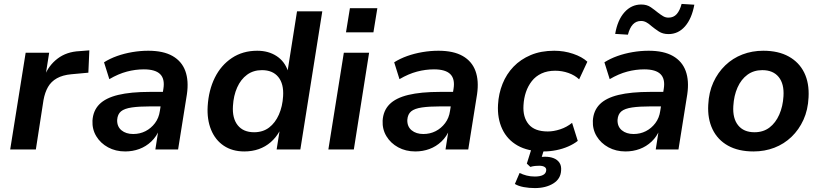

<svg xmlns="http://www.w3.org/2000/svg" viewBox="-20 -763 4191 980"><path d="M32 0 111 -494H231L212 -374H207Q228 -429 274 -464Q320 -499 386 -502L436 -506L431 -392L344 -384Q300 -380 270.5 -363.5Q241 -347 225 -319Q209 -291 202 -252L163 0Z M619 10Q570 10 531.5 -11Q493 -32 471.5 -67.5Q450 -103 452 -147Q455 -198 487 -230.5Q519 -263 583 -278.5Q647 -294 746 -294H825L814 -220H749Q690 -220 652.5 -214.5Q615 -209 597.5 -194.5Q580 -180 578 -151Q577 -117 600 -98Q623 -79 660 -79Q694 -79 722.5 -93.5Q751 -108 771 -134.5Q791 -161 796 -197L814 -310Q822 -360 797.5 -384.5Q773 -409 714 -409Q671 -409 627.5 -397.5Q584 -386 538 -359L511 -445Q541 -464 577.5 -477Q614 -490 655 -497Q696 -504 737 -504Q814 -504 861 -477Q908 -450 926 -400.5Q944 -351 934 -282L889 0H773L789 -103H794Q779 -66 752 -40.5Q725 -15 691 -2.5Q657 10 619 10Z M1227 10Q1166 10 1122.5 -19Q1079 -48 1057.5 -100.5Q1036 -153 1040 -221Q1045 -303 1076.5 -366.5Q1108 -430 1163.5 -467Q1219 -504 1293 -504Q1350 -504 1391.5 -477Q1433 -450 1450 -400L1448 -401L1496 -705H1625L1513 0H1392L1407 -95H1408Q1389 -61 1362 -37.5Q1335 -14 1301 -2Q1267 10 1227 10ZM1277 -88Q1322 -88 1353.5 -112Q1385 -136 1403.5 -178Q1422 -220 1425 -272Q1429 -335 1400.5 -370Q1372 -405 1317 -405Q1273 -405 1241 -381.5Q1209 -358 1190.5 -316.5Q1172 -275 1169 -222Q1165 -159 1193.5 -123.5Q1222 -88 1277 -88Z M1746 -598 1766 -721H1906L1886 -598ZM1656 0 1735 -494H1864L1786 0Z M2100 10Q2051 10 2012.5 -11Q1974 -32 1952.5 -67.5Q1931 -103 1933 -147Q1936 -198 1968 -230.5Q2000 -263 2064 -278.5Q2128 -294 2227 -294H2306L2295 -220H2230Q2171 -220 2133.5 -214.5Q2096 -209 2078.5 -194.5Q2061 -180 2059 -151Q2058 -117 2081 -98Q2104 -79 2141 -79Q2175 -79 2203.5 -93.5Q2232 -108 2252 -134.5Q2272 -161 2277 -197L2295 -310Q2303 -360 2278.5 -384.5Q2254 -409 2195 -409Q2152 -409 2108.5 -397.5Q2065 -386 2019 -359L1992 -445Q2022 -464 2058.5 -477Q2095 -490 2136 -497Q2177 -504 2218 -504Q2295 -504 2342 -477Q2389 -450 2407 -400.5Q2425 -351 2415 -282L2370 0H2254L2270 -103H2275Q2260 -66 2233 -40.5Q2206 -15 2172 -2.5Q2138 10 2100 10Z M2755 10Q2675 10 2622 -20Q2569 -50 2543.5 -104.5Q2518 -159 2522 -229Q2525 -285 2545 -335Q2565 -385 2601 -422.5Q2637 -460 2689 -482Q2741 -504 2809 -504Q2859 -504 2905 -488.5Q2951 -473 2978 -448L2936 -358Q2914 -379 2881.5 -390.5Q2849 -402 2814 -402Q2774 -402 2744 -388Q2714 -374 2694.5 -349Q2675 -324 2664.5 -293Q2654 -262 2652 -226Q2648 -165 2678.5 -128.5Q2709 -92 2776 -92Q2806 -92 2839.5 -103Q2873 -114 2900 -136L2929 -44Q2909 -28 2880.5 -15.5Q2852 -3 2819.5 3.5Q2787 10 2755 10ZM2710 197Q2681 197 2653.5 192Q2626 187 2608 176L2632 120Q2649 128 2668 133Q2687 138 2710 138Q2737 138 2752 130Q2767 122 2768 106Q2769 95 2759.5 89Q2750 83 2732 83Q2723 83 2711.5 84Q2700 85 2687 89L2669 72L2698 -20H2763L2739 58L2710 45Q2722 41 2735.5 39Q2749 37 2762 37Q2787 37 2806 44.5Q2825 52 2835.5 67.5Q2846 83 2844 107Q2842 150 2804 173.5Q2766 197 2710 197Z M3173 10Q3124 10 3085.5 -11Q3047 -32 3025.5 -67.5Q3004 -103 3006 -147Q3009 -198 3041 -230.5Q3073 -263 3137 -278.5Q3201 -294 3300 -294H3379L3368 -220H3303Q3244 -220 3206.5 -214.5Q3169 -209 3151.5 -194.5Q3134 -180 3132 -151Q3131 -117 3154 -98Q3177 -79 3214 -79Q3248 -79 3276.5 -93.5Q3305 -108 3325 -134.5Q3345 -161 3350 -197L3368 -310Q3376 -360 3351.5 -384.5Q3327 -409 3268 -409Q3225 -409 3181.5 -397.5Q3138 -386 3092 -359L3065 -445Q3095 -464 3131.5 -477Q3168 -490 3209 -497Q3250 -504 3291 -504Q3368 -504 3415 -477Q3462 -450 3480 -400.5Q3498 -351 3488 -282L3443 0H3327L3343 -103H3348Q3333 -66 3306 -40.5Q3279 -15 3245 -2.5Q3211 10 3173 10ZM3185 -586 3120 -590Q3132 -661 3167.5 -700.5Q3203 -740 3253 -740Q3282 -740 3302 -726Q3322 -712 3339 -698Q3352 -688 3364.5 -680.5Q3377 -673 3392 -673Q3418 -673 3434 -691Q3450 -709 3459 -743L3524 -739Q3511 -668 3476.5 -628.5Q3442 -589 3392 -589Q3363 -589 3342.5 -602.5Q3322 -616 3305 -630Q3293 -641 3280 -648.5Q3267 -656 3252 -656Q3227 -656 3210.5 -638.5Q3194 -621 3185 -586Z M3826 10Q3749 10 3696 -19.5Q3643 -49 3617 -103Q3591 -157 3595 -228Q3598 -292 3621 -342.5Q3644 -393 3682 -429.5Q3720 -466 3769.5 -485Q3819 -504 3876 -504Q3953 -504 4006 -474.5Q4059 -445 4085 -392Q4111 -339 4107 -266Q4104 -202 4081 -151.5Q4058 -101 4020 -64.5Q3982 -28 3932.5 -9Q3883 10 3826 10ZM3831 -88Q3876 -88 3907.5 -112Q3939 -136 3957.5 -178Q3976 -220 3979 -272Q3983 -335 3954.5 -370Q3926 -405 3871 -405Q3827 -405 3795 -381.5Q3763 -358 3744.5 -316.5Q3726 -275 3723 -222Q3719 -159 3747.5 -123.5Q3776 -88 3831 -88Z"/></svg>

Font: Nunito Sans 10pt
Style: Bold Italic
Weight: 700
Italic angle: -9°
Designer: Vernon Adams
Foundry: Vernon Adams
Version: Version 3.101;gftools[0.9.27]